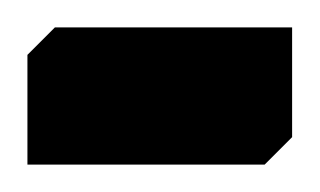

<svg xmlns="http://www.w3.org/2000/svg" viewBox="-40 -120 233 140"><path d="M173 -100V-20L153 0H-20V-80L0 -100Z"/></svg>

Font: Kufam Medium
Style: Italic
Weight: 500
Italic angle: -11°
Designer: Artur Schmal
Foundry: Original Type
Version: Version 1.301; ttfautohint (v1.8.3)